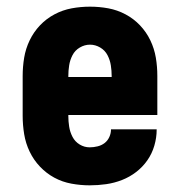

<svg xmlns="http://www.w3.org/2000/svg" viewBox="-20 -548 540 576"><path d="M249 8Q222 8 194.5 3Q167 -2 143 -15Q119 -28 100 -48Q81 -68 69 -93Q57 -118 52.5 -145.5Q48 -173 48 -200V-320Q48 -348 52.5 -375Q57 -402 69 -427Q81 -452 100 -472Q119 -492 143.5 -505Q168 -518 195 -523Q222 -528 250 -528Q278 -528 305 -523Q332 -518 356.5 -505Q381 -492 400 -472Q419 -452 431 -427Q443 -402 447.5 -375Q452 -348 452 -320V-203H185V-200Q185 -184 187.5 -168Q190 -152 197.5 -137.5Q205 -123 219 -114.5Q233 -106 249 -106Q261 -106 273 -109Q285 -112 294 -119Q303 -126 308 -137Q313 -148 313 -160H450V-159Q450 -135 443 -111Q436 -87 422 -67Q408 -47 388.5 -32Q369 -17 346 -8Q323 1 298.5 4.5Q274 8 249 8ZM185 -317H315V-320Q315 -336 312.5 -352Q310 -368 302.5 -382.5Q295 -397 280.5 -405.5Q266 -414 250 -414Q234 -414 219.5 -405.5Q205 -397 197.5 -382.5Q190 -368 187.5 -352Q185 -336 185 -320Z"/></svg>

Font: Iosevka Term Curly Heavy
Style: Regular
Weight: 900
Designer: Belleve Invis
Foundry: Belleve Invis
Version: Version 32.3.0